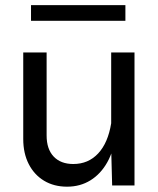

<svg xmlns="http://www.w3.org/2000/svg" viewBox="-20 -711 607 736"><path d="M406.2 -510V-140.4L409.9 0H495.6V-510ZM69.1 -178.2Q69.1 -123.3 90.1 -82.2Q111.1 -41 148.9 -18.2Q186.8 4.6 237.1 4.6Q287.4 4.6 326.8 -19.8Q366.2 -44.2 391.5 -89.4Q416.7 -134.5 423.6 -196.8L406.2 -238.5Q394 -163.1 356.2 -122.7Q318.4 -82.3 261 -82.3Q212.9 -82.3 185.8 -110.8Q158.7 -139.4 158.7 -191.7V-510H69.1ZM460.7 -691.2H98.9V-631.3H460.7Z"/></svg>

Font: Estedad-FD-VF Thin
Style: Regular
Weight: 100
Designer: Amin Abedi
Version: Version 5.0